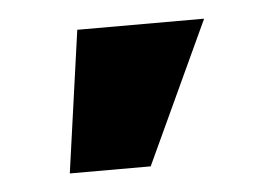

<svg xmlns="http://www.w3.org/2000/svg" viewBox="-30 -747 400 279"><g transform="rotate(-5 170.0 -607.5)"><path d="M62 -504 91 -711H276L180 -504Z"/></g></svg>

Font: Ysabeau Office Black
Style: Regular
Weight: 900
Designer: Christian Thalmann (Catharsis Fonts)
Version: Version 2.001;gftools[0.9.30]; featfreeze: tnum,lnum,ss02